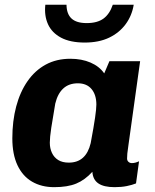

<svg xmlns="http://www.w3.org/2000/svg" viewBox="-20 -764 640 794"><path d="M204 10Q151.5 10 112.5 -12.8Q73.5 -35.5 52.2 -80.8Q31 -126 31 -192Q31 -263.5 47 -323.8Q63 -384 93.8 -428.2Q124.5 -472.5 169 -496.8Q213.5 -521 271 -521Q318 -521 354.5 -505.2Q391 -489.5 411 -460.5L432.5 -511H559.5L511.5 -166.5Q507.5 -141 506.5 -129Q505.5 -117 505.5 -108.5Q505.5 -100 511.2 -94.8Q517 -89.5 525.5 -89.5Q532.5 -89.5 540 -91.5Q547.5 -93.5 555 -97L542.5 -5.5Q526.5 1 504.2 5.5Q482 10 454 10Q409.5 10 386.8 -5.5Q364 -21 362 -53.5Q331 -19.5 295.2 -4.8Q259.5 10 204 10ZM264.5 -91.5Q300.5 -91.5 323 -111.8Q345.5 -132 355 -172Q368 -241 373.2 -277.8Q378.5 -314.5 378.5 -331.5Q378.5 -372 358.5 -395.8Q338.5 -419.5 302 -419.5Q265 -419.5 241.8 -398.2Q218.5 -377 208.5 -335.5Q198 -275.5 192 -235.5Q186 -195.5 186 -174Q186 -150.5 194.8 -131.8Q203.5 -113 220.8 -102.2Q238 -91.5 264.5 -91.5ZM330.5 -588Q270.5 -588 232.5 -608.2Q194.5 -628.5 178.5 -663.8Q162.5 -699 167.5 -744.5H255Q255.5 -706 276 -687.2Q296.5 -668.5 338.5 -668.5Q382.5 -668.5 408 -687.2Q433.5 -706 446.5 -744.5H533Q525.5 -699 499.5 -663.8Q473.5 -628.5 431.2 -608.2Q389 -588 330.5 -588Z"/></svg>

Font: Chivo Mono Medium
Style: Italic
Weight: 500
Italic angle: -8.05°
Monospace: yes
Designer: Hector Gatti
Foundry: Omnibus-Type
Version: Version 1.008